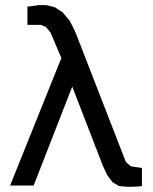

<svg xmlns="http://www.w3.org/2000/svg" viewBox="-20 -718 591 741"><path d="M123 -696.8V-698.2H159.2L191.9 -689.9L221.2 -670.9L248 -639.2Q267.1 -606 280.8 -568.8L465.8 -92.8L484.9 -76.2L527.8 -69.8V0Q512.7 2.9 482.9 2.9H472.2Q470.2 2.9 466.1 2.4Q461.9 2 460 2L439 0L414.1 -15.1L394 -42L377 -78.1L258.8 -383.8L109.9 -2H19L216.8 -494.1L174.8 -592.8L157.2 -613.8L137.2 -622.1H85.9V-693.8Q86.9 -693.8 88.9 -693.4Q90.8 -692.9 91.8 -692.9Q95.2 -692.9 106.2 -694.8Q117.2 -696.8 123 -696.8Z"/></svg>

Font: Perun
Style: Regular
Weight: 400
Version: Version 1.0000